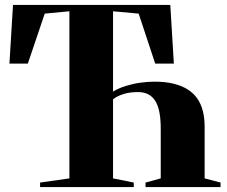

<svg xmlns="http://www.w3.org/2000/svg" viewBox="-20 -763 924 783"><path d="M143.5 0V-18.5L263 -35.5V-717L162.5 -707.5L93.5 -503.5H18.5L33 -743H674.5L689 -503.5H613L545.5 -707.5L441 -717V-389.5Q464 -403.5 493 -412.5Q522 -421.5 552.8 -425.8Q583.5 -430 610 -430Q653 -430 686.5 -422Q720 -414 744.2 -399Q768.5 -384 784 -362Q799.5 -340 807 -311Q814.5 -282 814.5 -247.5V-35.5L879.5 -18.5V0H573.5V-18.5L635.5 -35.5V-238.5Q635.5 -275 630.5 -302.8Q625.5 -330.5 614.5 -349.2Q603.5 -368 585.8 -377.8Q568 -387.5 542.5 -387.5Q508 -387.5 482 -379Q456 -370.5 441 -358V-35.5L525.5 -18.5V0Z"/></svg>

Font: Merriweather 144pt ExtraBold
Style: Regular
Weight: 800
Version: Version 2.100